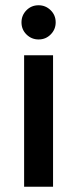

<svg xmlns="http://www.w3.org/2000/svg" viewBox="-20 -710 293 730"><path d="M71.7 0V-500H181.7V0ZM126.7 -560Q100 -560 80.8 -578.8Q61.7 -597.5 61.7 -625Q61.7 -651.7 80.4 -670.8Q99.2 -690 126.7 -690Q153.3 -690 172.5 -671.2Q191.7 -652.5 191.7 -625Q191.7 -598.3 172.9 -579.2Q154.2 -560 126.7 -560Z"/></svg>

Font: Funnel Sans Light Medium
Style: Regular
Weight: 500
Version: Version 1.000